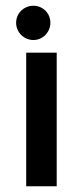

<svg xmlns="http://www.w3.org/2000/svg" viewBox="-20 -647 252 667"><path d="M177 -464H71V0H177ZM96 -627C63 -627 36 -601 36 -568C36 -535 63 -508 96 -508C129 -508 155 -535 155 -568C155 -601 129 -627 96 -627Z"/></svg>

Font: Hussar Tani
Style: Bold
Weight: 700
Foundry: Cannot Into Space Fonts
Version: Version 0.92